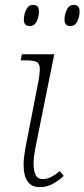

<svg xmlns="http://www.w3.org/2000/svg" viewBox="-20 -759 347 789"><path d="M143 10Q77 10 77 -83Q77 -108 83 -142.5Q89 -177 96 -210L139 -431Q145 -466 143 -483.5Q141 -501 127 -506Q113 -511 84 -511H65L70 -536H203L136 -204Q130 -177 124 -144Q118 -111 118 -87Q118 -57 126.5 -40Q135 -23 156 -23Q173 -23 189 -31Q205 -39 226 -56L242 -36Q221 -17 197 -3.5Q173 10 143 10ZM269 -652Q245 -652 245 -678Q245 -699 254.5 -719Q264 -739 283 -739Q307 -739 307 -713Q307 -689 297.5 -670.5Q288 -652 269 -652ZM102 -652Q78 -652 78 -678Q78 -699 87.5 -719Q97 -739 116 -739Q140 -739 140 -713Q140 -689 130.5 -670.5Q121 -652 102 -652Z"/></svg>

Font: Noto Serif ExtraLight
Style: Italic
Weight: 200
Italic angle: -12°
Designer: Monotype Design Team
Foundry: Monotype Imaging Inc.
Version: Version 2.014; ttfautohint (v1.8.4.7-5d5b)